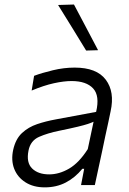

<svg xmlns="http://www.w3.org/2000/svg" viewBox="-20 -798 558 828"><path d="M173 10Q124 10 89.8 -11.8Q55.5 -33.5 41.2 -70.2Q27 -107 37 -152.5Q47.5 -199 75 -224.5Q102.5 -250 140.5 -262.8Q178.5 -275.5 220 -283L394.5 -315.5Q411 -385 381.5 -416.8Q352 -448.5 288.5 -448.5Q255.5 -448.5 212.2 -439Q169 -429.5 116.5 -407.5L127 -471Q160 -483.5 207.8 -495Q255.5 -506.5 302 -506.5Q397 -506.5 436.2 -454.2Q475.5 -402 457 -318Q452.5 -295.5 446.8 -269.2Q441 -243 434 -210.5L420.5 -146Q413.5 -114 405.8 -78Q398 -42 389 0H329.5L343 -70H335Q304 -32 263.8 -11Q223.5 10 173 10ZM192 -46Q235.5 -46 278.2 -71Q321 -96 358.5 -155L383.5 -273Q374 -268.5 359 -263.5Q344 -258.5 315 -251.5Q286 -244.5 235 -234Q185.5 -224 148.5 -207.8Q111.5 -191.5 103 -149Q92.5 -97 118.5 -71.5Q144.5 -46 192 -46ZM351.5 -580Q322 -629 291.5 -678Q261 -727 230.5 -776.5L299 -778.5Q325 -729.5 351 -680.2Q377 -631 403 -581.5Z"/></svg>

Font: Commissioner Light
Style: Italic
Weight: 300
Italic angle: -12°
Designer: Kostas Bartsokas
Foundry: Kostas Bartsokas
Version: Version 1.000; ttfautohint (v1.8.3)